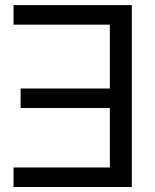

<svg xmlns="http://www.w3.org/2000/svg" viewBox="-20 -748 620 768"><path d="M507.3 -727.5V0H34.2V-78.1H419.4V-315.9H62.5V-394H419.4V-649.4H34.2V-727.5Z"/></svg>

Font: Inter Display
Style: Regular
Weight: 400
Designer: Rasmus Andersson
Foundry: rsms
Version: Version 4.001;git-9221beed3